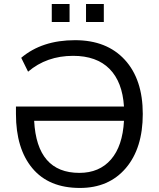

<svg xmlns="http://www.w3.org/2000/svg" viewBox="-20 -929 791 958"><path d="M378.9 8.8Q223.6 8.8 141.6 -89.4Q59.6 -187.5 59.6 -360.4V-397.5H598.6Q590.8 -520.5 526.4 -585.4Q461.9 -650.4 344.7 -650.4Q212.9 -650.4 120.1 -571.3L85.9 -640.6Q189.5 -728.5 354.5 -728.5Q512.7 -728.5 602.5 -630.9Q692.4 -533.2 692.4 -360.4Q692.4 -189.5 607.9 -90.3Q523.4 8.8 378.9 8.8ZM150.4 -326.2Q164.1 -66.4 376 -66.4Q475.6 -66.4 533.7 -133.3Q591.8 -200.2 598.6 -326.2ZM238.3 -819.3V-909.2H327.1V-819.3ZM409.2 -819.3V-909.2H498V-819.3Z"/></svg>

Font: Min Sans
Style: Regular
Weight: 400
Designer: Jinseong-Kim, NotoSansCJK, Nunito
Foundry: Jinseong-Kim
Version: Version 1.400;Glyphs 3.1.2 (3151)